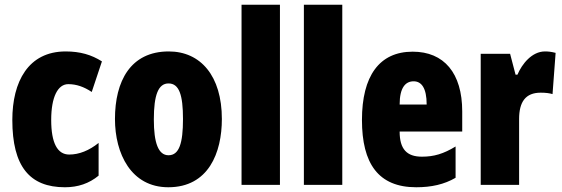

<svg xmlns="http://www.w3.org/2000/svg" viewBox="-20 -780 2372 810"><path d="M254 10C309 10 356 -6 396 -39V-177C356 -145 314 -128 272 -128C222 -128 196 -177 196 -274C196 -371 224 -425 268 -425C302 -425 334 -414 367 -392L410 -521C366 -549 318 -563 257 -563C99 -563 32 -435 32 -274C32 -78 105 10 254 10Z M916 -278C916 -460 826 -563 692 -563C530 -563 465 -437 465 -278C465 -132 533 10 690 10C860 10 916 -136 916 -278ZM629 -276C629 -380 648 -428 691 -428C736 -428 752 -379 752 -278C752 -176 736 -125 691 -125C648 -125 629 -177 629 -276Z M1161 0V-760H999V0Z M1424 0V-760H1262V0Z M1721 -562C1580 -562 1507 -459 1507 -274C1507 -90 1576 10 1736 10C1800 10 1854 -2 1902 -30V-162C1851 -131 1811 -119 1760 -119C1696 -119 1666 -151 1666 -225H1930V-310C1930 -472 1853 -562 1721 -562ZM1725 -437C1758 -437 1780 -409 1780 -339H1666C1666 -411 1691 -437 1725 -437Z M2279 -563C2224 -563 2182 -510 2163 -465H2155L2132 -553H2008V0H2170V-278C2170 -350 2197 -389 2261 -389C2282 -389 2298 -387 2311 -383L2324 -557C2304 -562 2292 -563 2279 -563Z"/></svg>

Font: Noto Sans Myanmar ExtraCondensed Black
Style: Regular
Weight: 900
Width: 2
Designer: Monotype Design Team
Foundry: Monotype Imaging Inc.
Version: Version 2.107